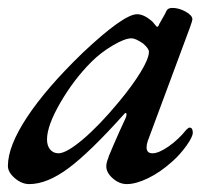

<svg xmlns="http://www.w3.org/2000/svg" viewBox="-32 -452 561 486"><path d="M-12 -32Q-12 -82 36.5 -155.5Q85 -229 177 -318Q281 -416 315 -416Q333 -416 354 -397L365 -384Q369 -384 371 -391Q389 -422 388 -422Q392 -432 404 -432Q421 -432 438 -422.5Q455 -413 455 -403Q455 -400 449 -383L342 -95Q339 -86 339 -79Q339 -64 354 -64Q370 -64 395 -81.5Q420 -99 440 -124Q445 -129 448 -129Q456 -129 456 -116Q456 -106 440.5 -84Q425 -62 405 -44Q374 -16 343 -1Q312 14 289 14Q270 14 253.5 -0.5Q237 -15 237 -31Q237 -41 243 -54Q239 -47 254.5 -83Q270 -119 285 -151Q289 -159 288 -164Q287 -169 282 -163Q195 -66 141 -26Q87 14 42 14Q23 14 5.5 -1Q-12 -16 -12 -32ZM268 -193Q303 -235 324 -269.5Q345 -304 345 -321Q345 -329 330 -342Q311 -355 301 -355Q284 -355 253.5 -337Q223 -319 199 -295Q155 -251 121 -192.5Q87 -134 87 -99Q87 -83 95 -73.5Q103 -64 116 -64Q136 -64 177.5 -99Q219 -134 268 -193Z"/></svg>

Font: EB Garamond Medium
Style: Italic
Weight: 500
Italic angle: -17.2°
Designer: Georg Duffner and Octavio Pardo
Foundry: Georg Duffner
Version: Version 1.000